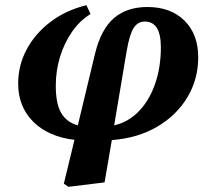

<svg xmlns="http://www.w3.org/2000/svg" viewBox="-20 -526 786 740"><path d="M244 194 226 182 267 13Q166 1 108 -57Q50 -115 50 -204Q50 -273 82 -334Q114 -395 173 -440.5Q232 -486 313 -506L329 -472Q288 -447 258 -404Q228 -361 211.5 -307.5Q195 -254 195 -195Q195 -125 216.5 -89.5Q238 -54 280 -43L346 -318Q369 -413 419 -456Q469 -499 548 -499Q638 -499 691 -446.5Q744 -394 744 -305Q744 -221 702.5 -151.5Q661 -82 586.5 -38Q512 6 411 14L383 177ZM468 -328 420 -43Q474 -55 514.5 -96.5Q555 -138 577.5 -202Q600 -266 600 -344Q600 -443 538 -443Q511 -443 495 -418Q479 -393 468 -328Z"/></svg>

Font: Source Serif Pro
Style: Bold Italic
Weight: 700
Italic angle: -12°
Designer: Frank Grießhammer
Foundry: Adobe Systems Incorporated
Version: Version 3.001;hotconv 1.0.111;makeotfexe 2.5.65597